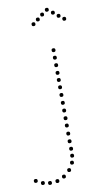

<svg xmlns="http://www.w3.org/2000/svg" viewBox="-219 -774 511 984"><g transform="rotate(-10 37.0 -281.5)"><path d="M96 -226Q86 -226 86 -236Q86 -246 96 -246Q106 -246 106 -236Q106 -226 96 -226ZM96 -186Q86 -186 86 -196Q86 -206 96 -206Q106 -206 106 -196Q106 -186 96 -186ZM96 -146Q86 -146 86 -156Q86 -166 96 -166Q106 -166 106 -156Q106 -146 96 -146ZM96 -108Q86 -108 86 -118Q86 -128 96 -128Q106 -128 106 -118Q106 -108 96 -108ZM96 -66Q86 -66 86 -76Q86 -86 96 -86Q106 -86 106 -76Q106 -66 96 -66ZM96 -26Q86 -26 86 -36Q86 -46 96 -46Q106 -46 106 -36Q106 -26 96 -26ZM97 13Q87 13 87 3Q87 -7 97 -7Q107 -7 107 3Q107 13 97 13ZM96 -500Q86 -500 86 -510Q86 -520 96 -520Q106 -520 106 -510Q106 -500 96 -500ZM96 -382Q86 -382 86 -392Q86 -402 96 -402Q106 -402 106 -392Q106 -382 96 -382ZM96 -345Q86 -345 86 -355Q86 -365 96 -365Q106 -365 106 -355Q106 -345 96 -345ZM96 -307Q86 -307 86 -317Q86 -327 96 -327Q106 -327 106 -317Q106 -307 96 -307ZM96 -267Q86 -267 86 -277Q86 -287 96 -287Q106 -287 106 -277Q106 -267 96 -267ZM96 -422Q86 -422 86 -432Q86 -442 96 -442Q106 -442 106 -432Q106 -422 96 -422ZM96 -461Q86 -461 86 -471Q86 -481 96 -481Q106 -481 106 -471Q106 -461 96 -461ZM96 49Q86 49 86 39Q86 29 96 29Q106 29 106 39Q106 49 96 49ZM89 84Q79 84 79 74Q79 64 89 64Q99 64 99 74Q99 84 89 84ZM68 119Q58 119 58 109Q58 99 68 99Q78 99 78 109Q78 119 68 119ZM36 147Q26 147 26 137Q26 127 36 127Q46 127 46 137Q46 147 36 147ZM-1 164Q-11 164 -11 154Q-11 144 -1 144Q9 144 9 154Q9 164 -1 164ZM-110 144Q-120 144 -120 134Q-120 124 -110 124Q-100 124 -100 134Q-100 144 -110 144ZM-76 161Q-86 161 -86 151Q-86 141 -76 141Q-66 141 -66 151Q-66 161 -76 161ZM-40 167Q-50 167 -50 157Q-50 147 -40 147Q-30 147 -30 157Q-30 167 -40 167ZM98 -710Q88 -710 88 -720Q88 -730 98 -730Q108 -730 108 -720Q108 -710 98 -710ZM126 -690Q116 -690 116 -700Q116 -710 126 -710Q136 -710 136 -700Q136 -690 126 -690ZM152 -669Q142 -669 142 -679Q142 -689 152 -689Q162 -689 162 -679Q162 -669 152 -669ZM178 -649Q168 -649 168 -659Q168 -669 178 -669Q188 -669 188 -659Q188 -649 178 -649ZM70 -690Q60 -690 60 -700Q60 -710 70 -710Q80 -710 80 -700Q80 -690 70 -690ZM44 -669Q34 -669 34 -679Q34 -689 44 -689Q54 -689 54 -679Q54 -669 44 -669ZM18 -649Q8 -649 8 -659Q8 -669 18 -669Q28 -669 28 -659Q28 -649 18 -649Z"/></g></svg>

Font: Raleway Dots 
Style: Regular
Weight: 400
Version: Version 1.000